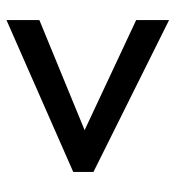

<svg xmlns="http://www.w3.org/2000/svg" viewBox="6 -666 554 607"><g transform="rotate(90 283.5 -362.0)"><path d="M43 -105V-209L391 -352L43 -515V-619L523 -380V-316Z"/></g></svg>

Font: Noto Sans Adlam SemiBold
Style: Regular
Weight: 600
Version: Version 3.001